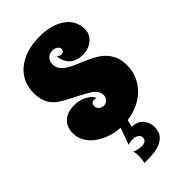

<svg xmlns="http://www.w3.org/2000/svg" viewBox="-249 -646 955 955"><g transform="rotate(-45 228.0 -169.0)"><path d="M325.2 146Q325.2 179.7 309.6 198.2Q293.9 216.8 270 225.6Q246.1 234.4 217.5 236.1Q189 237.8 163.1 237.8Q165.5 227.5 166.7 216.8Q168 206.1 168 193.8Q168 185.1 167 175.3Q166 165.5 163.1 157.2Q166 160.2 172.6 162.6Q179.2 165 186.5 166.5Q193.8 168 200.9 168.9Q208 169.9 211.9 169.9Q225.6 169.9 236.3 163.8Q247.1 157.7 247.1 142.1Q247.1 134.3 243.2 128.7Q239.3 123 232.9 119.6Q226.6 116.2 219.2 114.5Q211.9 112.8 205.1 112.8Q196.8 112.8 188 113.8Q179.2 114.7 170.9 118.2L203.1 29.8Q164.6 27.8 130.4 15.6Q96.2 3.4 70.6 -16.1Q44.9 -35.6 30 -61.8Q15.1 -87.9 15.1 -118.2Q15.1 -142.1 22.9 -159.9Q30.8 -177.7 44.7 -189.5Q58.6 -201.2 77.4 -207Q96.2 -212.9 118.2 -212.9Q134.3 -212.9 150.4 -209.5Q166.5 -206.1 180.7 -199.2Q194.8 -192.4 206.1 -182.6Q217.3 -172.9 224.1 -160.2Q220.2 -161.1 216.6 -161.6Q212.9 -162.1 209 -162.1Q198.2 -162.1 192.1 -156.5Q186 -150.9 186 -138.2Q186 -124.5 197.3 -115.2Q208.5 -106 222.2 -106Q230 -106 236.8 -109.4Q243.7 -112.8 248.5 -118.4Q253.4 -124 256.1 -130.9Q258.8 -137.7 258.8 -145Q258.8 -157.7 250.2 -172.4Q241.7 -187 226.1 -196.8Q195.3 -215.8 168 -229.5Q140.6 -243.2 117.7 -255.4Q94.7 -267.6 76.4 -279.8Q58.1 -292 45.4 -308.3Q32.7 -324.7 25.9 -346.9Q19 -369.1 19 -400.9Q19 -438.5 33.9 -470.5Q48.8 -502.4 76.7 -525.9Q104.5 -549.3 145 -562.7Q185.5 -576.2 236.8 -576.2Q289.1 -576.2 325 -564Q360.8 -551.8 383.1 -532.7Q405.3 -513.7 415 -490.2Q424.8 -466.8 424.8 -443.8Q424.8 -424.3 417 -408.7Q409.2 -393.1 396 -382.1Q382.8 -371.1 365.2 -365Q347.7 -358.9 328.1 -358.9Q305.7 -358.9 289.8 -364.3Q273.9 -369.6 262.9 -378.2Q252 -386.7 245.6 -397.2Q239.3 -407.7 235.6 -417.5Q231.9 -427.2 231 -435.5Q230 -443.8 230 -448.2Q234.4 -439.9 241.2 -438Q248 -436 252 -436Q263.2 -436 268.1 -441.9Q272.9 -447.8 272.9 -454.1Q272.9 -458 271 -462.9Q269 -467.8 264.2 -471.9Q259.3 -476.1 251.5 -479Q243.7 -481.9 231.9 -481.9Q224.6 -481.9 216.3 -479Q208 -476.1 201.4 -470Q194.8 -463.9 190.4 -454.8Q186 -445.8 186 -434.1Q186 -412.1 197.3 -397Q208.5 -381.8 226.8 -370.4Q245.1 -358.9 268.3 -349.1Q291.5 -339.4 315.9 -328.9Q340.3 -318.4 363.5 -305.4Q386.7 -292.5 405 -273.9Q423.3 -255.4 434.6 -229.5Q445.8 -203.6 445.8 -168Q445.8 -127 430.7 -93Q415.5 -59.1 389.6 -33.9Q363.8 -8.8 329.1 7.1Q294.4 22.9 254.9 27.8L245.1 65.9Q263.2 65.9 277.8 71.8Q292.5 77.6 303 88.4Q313.5 99.1 319.3 113.8Q325.2 128.4 325.2 146Z"/></g></svg>

Font: Spicy Rice
Style: Regular
Weight: 400
Version: Version 1.000